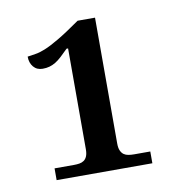

<svg xmlns="http://www.w3.org/2000/svg" viewBox="-58 -774 515 541"><g transform="rotate(-10 200.0 -503.0)"><path d="M153.8 -647Q142.1 -635.3 132.8 -626.7Q123.5 -618.2 115 -613Q106.4 -607.9 97.7 -605.5Q88.9 -603 78.1 -603Q61.5 -603 51.8 -614.5Q42 -626 42 -644Q53.7 -646 64.7 -647.5Q75.7 -648.9 92.3 -655.5Q108.9 -662.1 133.8 -676.8Q158.7 -691.4 198.2 -719.2H248V-358.9Q248 -346.2 251.5 -338.6Q254.9 -331.1 260.5 -327.1Q266.1 -323.2 273.7 -322Q281.2 -320.8 290 -320.8H335.9V-287.1H62V-320.8H117.2Q126 -320.8 133.3 -322Q140.6 -323.2 146.2 -327.1Q151.9 -331.1 155 -338.6Q158.2 -346.2 158.2 -358.9V-647Z"/></g></svg>

Font: Noto Serif
Style: Regular
Weight: 400
Designer: Monotype Design team
Foundry: Monotype Imaging Inc.
Version: Version 1.02